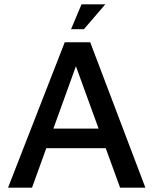

<svg xmlns="http://www.w3.org/2000/svg" viewBox="-20 -861 704 881"><path d="M17 0 277 -667H394L647 0H531L308 -613L350 -617L127 0ZM145 -181 177 -271H494L503 -181ZM306 -727 354 -841H463L365 -727Z"/></svg>

Font: Maven Pro Medium
Style: Regular
Weight: 500
Designer: Joe Prince
Foundry: Joe Prince
Version: Version 2.103